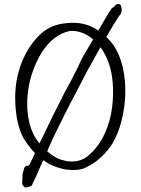

<svg xmlns="http://www.w3.org/2000/svg" viewBox="-64 -970 806 1100"><g transform="rotate(-5 339.0 -420.5)"><path d="M330.6 -836.9Q350.1 -837.9 360.4 -837.9L378.9 -837.4Q466.8 -833 531.2 -779.8Q545.9 -800.3 551.8 -808.6Q557.1 -816.9 572 -837.4Q586.9 -857.9 594.7 -869.6Q599.6 -876.5 620.6 -901.4Q624 -901.9 627.4 -903.8Q630.9 -905.8 633.1 -907.7Q635.3 -909.7 638.7 -913.3Q642.1 -917 644.5 -918.9Q658.7 -921.9 661.9 -920.9Q665 -919.9 673.3 -911.6Q672.4 -907.7 674.3 -899.7Q676.3 -891.6 675.8 -888.2Q673.8 -874 667.5 -863.3Q656.2 -853 622.1 -806.6Q614.7 -796.9 573.7 -739.3Q657.7 -647.5 657.7 -478Q657.7 -382.3 629.9 -287.6Q602.1 -192.9 555.7 -128.4Q527.3 -89.4 483.6 -55.4Q439.9 -21.5 396 -5.9Q370.6 4.9 338.9 4.9Q314.9 4.9 277.3 -2.4Q233.9 -13.7 187 -40.5Q169.9 -53.2 152.3 -67.4Q123 -16.1 107.4 15.1Q76.7 64.5 74.2 71.8Q67.9 73.2 62.7 75.4Q57.6 77.6 54 78.6Q50.3 79.6 43.9 79.6Q37.6 79.6 33.7 79.1Q33.2 78.6 27.6 72Q22 65.4 20.5 60.5V58.6Q20.5 49.3 23.4 31.7Q26.4 14.2 26.4 5.9V5.4Q26.4 1.5 33.2 -14.2Q40 -29.8 41 -34.7Q42.5 -36.1 45.4 -38.8Q48.3 -41.5 49.8 -43Q52.7 -43 58.6 -43.2Q64.5 -43.5 67.4 -43.5Q74.2 -52.7 75.7 -55.2Q79.6 -61.5 84.7 -70.3Q89.8 -79.1 96.9 -91.6Q104 -104 108.4 -111.8Q79.6 -146.5 51.3 -201.2Q20.5 -271 20.5 -377Q20.5 -395 21 -403.8Q26.4 -538.6 83.5 -646Q126.5 -726.6 188.5 -779.3Q250.5 -832 330.6 -836.9ZM535.2 -683.1Q462.4 -577.1 452.1 -561Q443.4 -547.4 426 -520Q408.7 -492.7 399.9 -479Q376 -442.4 331.1 -371.6Q286.1 -300.8 285.2 -296.4Q283.7 -295.4 267.8 -269.3Q252 -243.2 234.4 -213.9Q216.8 -184.6 216.8 -184.1Q208.5 -169.4 179.2 -116.2Q224.1 -68.8 267.1 -56.6Q294.9 -44.9 327.6 -44.9Q380.4 -44.9 416 -74.2Q476.1 -117.2 516.1 -187.7Q556.2 -258.3 572.3 -336.9Q587.4 -410.2 587.4 -477.5Q587.4 -570.8 557.1 -640.6Q547.9 -662.6 535.2 -683.1ZM139.2 -165Q144.5 -174.8 152.8 -187.5Q162.1 -202.6 191.7 -252.2Q221.2 -301.8 227.1 -312Q285.2 -406.7 314.5 -453.1Q319.3 -460.4 333.3 -481Q347.2 -501.5 358.6 -519.3Q370.1 -537.1 375 -546.9Q384.8 -559.6 401.4 -589.4Q418 -619.1 421.4 -624.5Q431.6 -640.1 497.1 -731.9Q439.9 -789.1 370.6 -791.5Q322.8 -787.1 278.1 -758.5Q233.4 -730 199.5 -685.3Q165.5 -640.6 139.6 -585.4Q113.8 -530.3 100.3 -470.7Q86.9 -411.1 86.9 -355.5Q86.9 -245.1 132.8 -174.3Q136.7 -168.5 139.2 -165Z"/></g></svg>

Font: Avessa
Style: Medium
Weight: 500
Designer: Arman Khorramak
Foundry: Arman Khorramak
Version: Version 1.000; ttfautohint (v1.8.1)